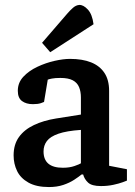

<svg xmlns="http://www.w3.org/2000/svg" viewBox="-20 -746 546 776"><path d="M178 10Q127 10 95 -8Q63 -26 49 -55Q35 -84 35 -118Q35 -162 56.5 -192Q78 -222 117 -240.5Q156 -259 206 -267L307 -283V-352Q307 -376 299.5 -394Q292 -412 274 -421.5Q256 -431 224 -431Q203 -431 190 -428.5Q177 -426 173 -424L158 -334Q157 -333 145 -329Q133 -325 113 -325Q86 -325 69 -337.5Q52 -350 52 -379Q52 -412 74.5 -436Q97 -460 131 -476Q165 -492 200.5 -500Q236 -508 263 -508Q313 -508 348 -494Q383 -480 402 -451.5Q421 -423 421 -379V-76L493 -62V-16Q491 -15 476 -9.5Q461 -4 438 1Q415 6 388 6Q351 6 336 -8Q321 -22 316 -41H310Q299 -32 280 -19.5Q261 -7 235.5 1.5Q210 10 178 10ZM234 -68Q261 -68 281 -75Q301 -82 307 -86V-221Q249 -217 216 -205.5Q183 -194 169.5 -176Q156 -158 156 -134Q156 -68 234 -68ZM183 -535 150 -573 251 -690Q263 -704 275 -714.5Q287 -725 300 -726Q317 -727 335 -707.5Q353 -688 358 -648Z"/></svg>

Font: Faustina Light SemiBold
Style: Regular
Weight: 600
Version: Version 1.200